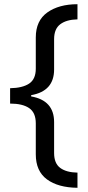

<svg xmlns="http://www.w3.org/2000/svg" viewBox="-20 -734 420 912"><path d="M348 158Q256 157 203 118Q150 79 150 -1V-148Q150 -199 118.5 -220.5Q87 -242 28 -242V-315Q87 -316 118.5 -337Q150 -358 150 -408V-556Q150 -636 205 -675Q260 -714 348 -714V-642Q296 -641 266.5 -619Q237 -597 237 -548V-404Q237 -301 128 -282V-276Q237 -257 237 -154V-7Q237 42 266 63.5Q295 85 348 86Z"/></svg>

Font: Noto Sans Nabataean
Style: Regular
Weight: 400
Designer: Monotype Design Team
Foundry: Monotype Imaging Inc.
Version: Version 2.001; ttfautohint (v1.8.4.7-5d5b)